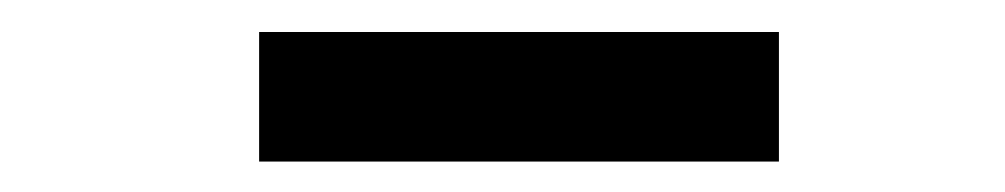

<svg xmlns="http://www.w3.org/2000/svg" viewBox="-20 -812 644 123"><path d="M479 -791.5V-708.5H146V-791.5Z"/></svg>

Font: Resagnicto
Style: Bold
Weight: 700
Version: Version 0.9991